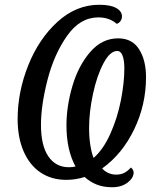

<svg xmlns="http://www.w3.org/2000/svg" viewBox="-20 -745 648 806"><path d="M335 -2Q298 10 258 10Q196 10 150 -21Q104 -52 79 -110Q54 -168 54 -245Q54 -359 98.5 -470.5Q143 -582 221.5 -653.5Q300 -725 397 -725Q443 -725 467.5 -711.5Q492 -698 492 -676Q492 -664 485 -655.5Q478 -647 470 -645Q439 -672 393 -672Q316 -672 261.5 -594.5Q207 -517 179.5 -410Q152 -303 152 -221Q152 -134 183 -88.5Q214 -43 269 -43Q285 -43 297 -46Q259 -116 259 -218Q259 -299 284 -384Q309 -469 358.5 -526.5Q408 -584 476 -584Q535 -584 564 -538Q593 -492 593 -421Q593 -305 543 -201.5Q493 -98 409 -38Q419 -26 434.5 -19Q450 -12 467 -12Q487 -12 501 -19Q515 -26 530 -42Q541 -31 541 -21Q541 2 515.5 21.5Q490 41 451 41Q414 41 386.5 30Q359 19 335 -2ZM502 -458Q502 -492 494.5 -511.5Q487 -531 472 -531Q442 -531 414.5 -479.5Q387 -428 370.5 -351.5Q354 -275 354 -208Q354 -170 359 -137Q364 -104 373 -82Q414 -118 443.5 -184Q473 -250 487.5 -324Q502 -398 502 -458Z"/></svg>

Font: Noto Serif Cond
Style: Italic
Weight: 400
Width: 3
Italic angle: -12°
Designer: Monotype Design Team
Foundry: Monotype Imaging Inc.
Version: Version 1.001